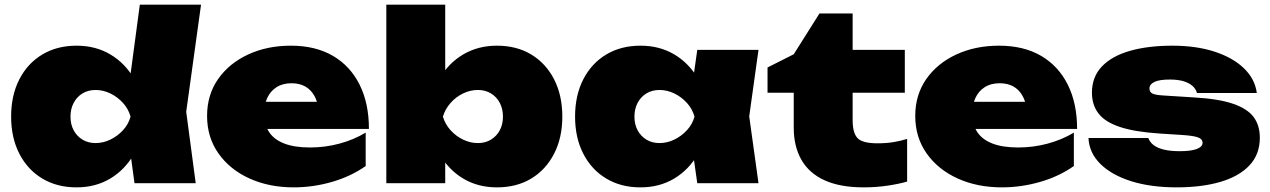

<svg xmlns="http://www.w3.org/2000/svg" viewBox="-20 -790 5479 828"><path d="M560 0 531 -214 570 -285 531 -381 583 -770H847L783 -308L824 0ZM608 -287Q598 -195 558.5 -126.5Q519 -58 455.5 -20Q392 18 310 18Q226 18 162.5 -20Q99 -58 63.5 -127Q28 -196 28 -287Q28 -379 63.5 -448Q99 -517 162.5 -555Q226 -593 310 -593Q392 -593 455.5 -555.5Q519 -518 559 -449.5Q599 -381 608 -287ZM284 -287Q284 -254 297.5 -228.5Q311 -203 335.5 -188Q360 -173 392 -173Q425 -173 456 -188Q487 -203 510.5 -228.5Q534 -254 543 -287Q534 -320 510.5 -346Q487 -372 456 -387Q425 -402 392 -402Q360 -402 335.5 -387Q311 -372 297.5 -346Q284 -320 284 -287Z M1247 18Q1140 18 1055.5 -20.5Q971 -59 922 -128.5Q873 -198 873 -290Q873 -381 920.5 -449Q968 -517 1050 -555Q1132 -593 1234 -593Q1341 -593 1416 -549Q1491 -505 1531 -424.5Q1571 -344 1571 -234H1081V-351H1423L1355 -313Q1350 -352 1335 -378Q1320 -404 1295.5 -417.5Q1271 -431 1237 -431Q1199 -431 1172.5 -414Q1146 -397 1132.5 -367.5Q1119 -338 1119 -301Q1119 -253 1140.5 -220.5Q1162 -188 1206 -171Q1250 -154 1317 -154Q1382 -154 1443.5 -170.5Q1505 -187 1557 -218V-74Q1493 -29 1411.5 -5.5Q1330 18 1247 18Z M1646 -770H1900V-428L1869 -365V-195L1900 -140V0H1646ZM1825 -287Q1835 -381 1874.5 -449.5Q1914 -518 1978 -555.5Q2042 -593 2123 -593Q2208 -593 2271 -555Q2334 -517 2369.5 -448Q2405 -379 2405 -287Q2405 -196 2369.5 -127Q2334 -58 2271 -20Q2208 18 2123 18Q2041 18 1977.5 -20Q1914 -58 1875 -126.5Q1836 -195 1825 -287ZM2149 -287Q2149 -320 2135.5 -346Q2122 -372 2097.5 -387Q2073 -402 2041 -402Q2008 -402 1977 -387Q1946 -372 1923 -346Q1900 -320 1890 -287Q1900 -254 1923 -228.5Q1946 -203 1977 -188Q2008 -173 2041 -173Q2073 -173 2097.5 -188Q2122 -203 2135.5 -228.5Q2149 -254 2149 -287Z M2987 0 2958 -203 2987 -287 2958 -370 2987 -575H3251L3211 -288L3251 0ZM3040 -287Q3030 -195 2990.5 -126.5Q2951 -58 2887.5 -20Q2824 18 2742 18Q2658 18 2594.5 -20Q2531 -58 2495.5 -127Q2460 -196 2460 -287Q2460 -379 2495.5 -448Q2531 -517 2594.5 -555Q2658 -593 2742 -593Q2824 -593 2887.5 -555.5Q2951 -518 2991 -449.5Q3031 -381 3040 -287ZM2716 -287Q2716 -254 2729.5 -228.5Q2743 -203 2767.5 -188Q2792 -173 2824 -173Q2857 -173 2888 -188Q2919 -203 2942.5 -228.5Q2966 -254 2975 -287Q2966 -320 2942.5 -346Q2919 -372 2888 -387Q2857 -402 2824 -402Q2792 -402 2767.5 -387Q2743 -372 2729.5 -346Q2716 -320 2716 -287Z M3290 -390V-499L3403 -556L3514 -732H3657V-575H3882V-390H3657V-272Q3657 -217 3678 -194.5Q3699 -172 3764 -172Q3804 -172 3835.5 -177.5Q3867 -183 3892 -191V-7Q3858 3 3808.5 10.5Q3759 18 3705 18Q3603 18 3536 -12.5Q3469 -43 3436 -101Q3403 -159 3403 -239V-390Z M4301 18Q4194 18 4109.5 -20.5Q4025 -59 3976 -128.5Q3927 -198 3927 -290Q3927 -381 3974.5 -449Q4022 -517 4104 -555Q4186 -593 4288 -593Q4395 -593 4470 -549Q4545 -505 4585 -424.5Q4625 -344 4625 -234H4135V-351H4477L4409 -313Q4404 -352 4389 -378Q4374 -404 4349.5 -417.5Q4325 -431 4291 -431Q4253 -431 4226.5 -414Q4200 -397 4186.5 -367.5Q4173 -338 4173 -301Q4173 -253 4194.5 -220.5Q4216 -188 4260 -171Q4304 -154 4371 -154Q4436 -154 4497.5 -170.5Q4559 -187 4611 -218V-74Q4547 -29 4465.5 -5.5Q4384 18 4301 18Z M5413 -196Q5413 -124 5368 -76.5Q5323 -29 5242.5 -5.5Q5162 18 5054 18Q4943 18 4858.5 -8.5Q4774 -35 4725.5 -83Q4677 -131 4674 -195H4932Q4939 -176 4956 -163.5Q4973 -151 5000.5 -144.5Q5028 -138 5068 -138Q5116 -138 5141 -147.5Q5166 -157 5166 -174Q5166 -191 5145 -198Q5124 -205 5077 -208L4983 -214Q4874 -221 4809.5 -242.5Q4745 -264 4717 -301Q4689 -338 4689 -390Q4689 -459 4732.5 -504Q4776 -549 4854 -571Q4932 -593 5036 -593Q5138 -593 5217 -567.5Q5296 -542 5344 -496Q5392 -450 5400 -389H5142Q5137 -407 5122 -420Q5107 -433 5083 -440Q5059 -447 5025 -447Q4979 -447 4958 -436.5Q4937 -426 4937 -409Q4937 -393 4950 -386.5Q4963 -380 5001 -378L5127 -370Q5235 -364 5297.5 -342.5Q5360 -321 5386.5 -285Q5413 -249 5413 -196Z"/></svg>

Font: Unbounded Black
Style: Regular
Weight: 900
Designer: Luke Prowse, Jean-Baptiste Morizot, Fátima Lázaro, Florian Runge
Foundry: NaN
Version: Version 1.701;gftools[0.9.28.dev5+ged2979d]